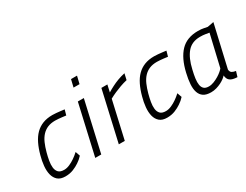

<svg xmlns="http://www.w3.org/2000/svg" viewBox="-70 -1178 2140 1667"><g transform="rotate(-30 999.5 -344.0)"><path d="M384 -509Q402 -509 422.5 -507Q443 -505 461 -503Q481 -500 502 -498L487 -445Q467 -447 448 -450Q431 -452 413 -453.5Q395 -455 381 -455Q337 -455 305 -441.5Q273 -428 249 -402Q225 -376 208.5 -338.5Q192 -301 179 -253Q169 -216 162.5 -179Q156 -142 159.5 -112Q163 -82 180.5 -63.5Q198 -45 237 -45Q264 -45 293 -58Q322 -71 345 -87Q372 -105 399 -130L415 -84Q391 -57 360 -37Q334 -19 298 -4.5Q262 10 218 10Q169 10 142.5 -13.5Q116 -37 106.5 -75Q97 -113 101.5 -161Q106 -209 120 -259Q136 -319 159 -366Q182 -413 213.5 -444.5Q245 -476 287 -492.5Q329 -509 384 -509Z M635 -500H695L581 0H521ZM681 -698H741L723 -623H663Z M871 -500H931L915 -429Q942 -446 974 -462Q1001 -476 1035.5 -489Q1070 -502 1108 -510L1094 -449Q1059 -441 1024.5 -428.5Q990 -416 963 -404Q931 -390 902 -374L817 0H757Z M1404 -509Q1422 -509 1442.5 -507Q1463 -505 1481 -503Q1501 -500 1522 -498L1507 -445Q1487 -447 1468 -450Q1451 -452 1433 -453.5Q1415 -455 1401 -455Q1357 -455 1325 -441.5Q1293 -428 1269 -402Q1245 -376 1228.5 -338.5Q1212 -301 1199 -253Q1189 -216 1182.5 -179Q1176 -142 1179.5 -112Q1183 -82 1200.5 -63.5Q1218 -45 1257 -45Q1284 -45 1313 -58Q1342 -71 1365 -87Q1392 -105 1419 -130L1435 -84Q1411 -57 1380 -37Q1354 -19 1318 -4.5Q1282 10 1238 10Q1189 10 1162.5 -13.5Q1136 -37 1126.5 -75Q1117 -113 1121.5 -161Q1126 -209 1140 -259Q1156 -319 1179 -366Q1202 -413 1233.5 -444.5Q1265 -476 1307 -492.5Q1349 -509 1404 -509Z M1902 -88Q1904 -64 1919 -55Q1934 -46 1957 -43L1941 10Q1890 8 1868 -9.5Q1846 -27 1844 -63Q1835 -52 1818.5 -39.5Q1802 -27 1780 -16Q1758 -5 1732 2.5Q1706 10 1679 10Q1631 10 1604 -8Q1577 -26 1565.5 -59.5Q1554 -93 1557 -140Q1560 -187 1574 -246Q1604 -376 1668 -442.5Q1732 -509 1843 -509Q1877 -509 1900 -504Q1923 -499 1936 -497L1999 -509ZM1687 -44Q1712 -44 1738.5 -54.5Q1765 -65 1788 -79Q1811 -93 1827.5 -107.5Q1844 -122 1850 -130L1924 -446Q1910 -448 1887 -452Q1864 -456 1834 -456Q1751 -456 1704.5 -401Q1658 -346 1635 -244Q1624 -199 1619 -162Q1614 -125 1618.5 -99Q1623 -73 1639 -58.5Q1655 -44 1687 -44Z"/></g></svg>

Font: Panefresco 250wt
Style: Italic
Weight: 300
Version: Version 1.000